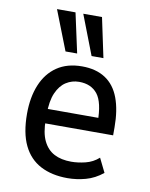

<svg xmlns="http://www.w3.org/2000/svg" viewBox="-85 -806 686 878"><g transform="rotate(10 258.5 -367.5)"><path d="M289 9Q216 9 163.5 -18.5Q111 -46 83.5 -103Q56 -160 56 -249Q56 -326 80 -384Q104 -442 151 -474Q198 -506 267 -506Q332 -506 375.5 -477.5Q419 -449 440 -393Q461 -337 461 -257V-220H128V-287H397L381 -266Q381 -359 351.5 -396.5Q322 -434 266 -434Q233 -434 205.5 -416.5Q178 -399 161.5 -361.5Q145 -324 145 -261V-238Q145 -176 163 -139Q181 -102 213.5 -85Q246 -68 293 -68Q324 -68 358.5 -76.5Q393 -85 420 -109L452 -44Q415 -14 373 -2.5Q331 9 289 9ZM301 -560 230 -744H317L356 -560ZM180 -560 108 -744H194L234 -560Z"/></g></svg>

Font: Nunito Sans 7pt Condensed Medium
Style: Regular
Weight: 500
Width: 3
Designer: Vernon Adams
Foundry: Vernon Adams
Version: Version 3.101;gftools[0.9.27]